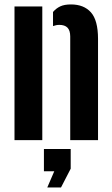

<svg xmlns="http://www.w3.org/2000/svg" viewBox="-20 -629 503 862"><path d="M45.1 0V-600H169.9V0ZM295.3 0V-465.6Q295.1 -492.5 282.9 -504.9Q270.7 -517.3 246.1 -517.3Q239 -517.3 232 -515.9Q225 -514.5 218 -511.9V-575.3Q232.2 -591.8 250.8 -600.5Q269.3 -609.1 298.6 -609.1Q356.4 -609.1 388.2 -573.6Q419.9 -538.1 420.1 -455.2V0ZM192.3 212.6 223.6 140H177.2V40H297.4V128.4L253.9 212.6Z"/></svg>

Font: Big Shoulders Stencil Display SC Thin
Style: Regular
Weight: 100
Designer: Patric King
Foundry: XO Type Co
Version: Version 2.001